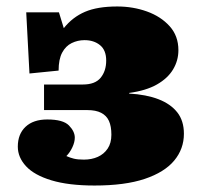

<svg xmlns="http://www.w3.org/2000/svg" viewBox="-20 -559 608 593"><path d="M272 14Q192 14 139 -2Q86 -18 60.5 -45.5Q35 -73 35 -106Q35 -145 59 -167.5Q83 -190 126 -190Q175 -190 193 -171.5Q211 -153 211 -134Q211 -120 203.5 -104Q196 -88 185 -77Q196 -72 208 -69Q220 -66 239 -66Q263 -66 282 -74.5Q301 -83 312.5 -100Q324 -117 324 -143Q324 -169 316.5 -185.5Q309 -202 292.5 -210.5Q276 -219 250 -219H116V-298H236Q274 -298 291 -319Q308 -340 308 -372Q308 -404 289 -419.5Q270 -435 241 -435Q220 -435 201.5 -426Q183 -417 172 -396.5Q161 -376 161 -341L71 -332L61 -521H162L177 -472Q204 -506 242.5 -522.5Q281 -539 342 -539Q391 -539 434 -523.5Q477 -508 504 -478Q531 -448 531 -404Q531 -372 514.5 -344.5Q498 -317 464.5 -298Q431 -279 379 -272V-270Q432 -267 469.5 -252.5Q507 -238 527.5 -212Q548 -186 548 -146Q548 -99 518 -63Q488 -27 427 -6.5Q366 14 272 14Z"/></svg>

Font: Literata Black
Style: Regular
Weight: 900
Designer: Latin by Veronika Burian and Jose Scaglione. Greek by Irene Vlachou. Cyrillic by Vera Evstafieva.
Foundry: TypeTogether
Version: Version 3.103;gftools[0.9.29]